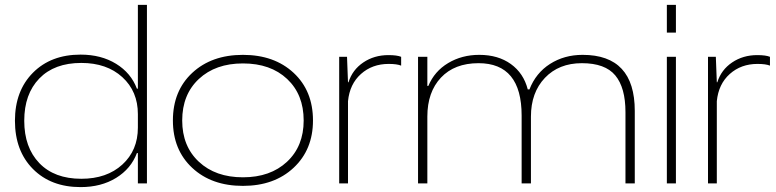

<svg xmlns="http://www.w3.org/2000/svg" viewBox="-20 -749 3167 784"><path d="M309 15Q188 15 114.5 -59Q41 -133 41 -256Q41 -378 114.5 -452Q188 -526 309 -526Q393 -526 454 -488.5Q515 -451 539 -387H543V-729H580V0H543V-124H539Q515 -60 454 -22.5Q393 15 309 15ZM312 -19Q416 -19 479.5 -77Q543 -135 543 -228V-283Q543 -376 479.5 -434Q416 -492 312 -492Q202 -492 140.5 -428.5Q79 -365 79 -256Q79 -147 140.5 -83Q202 -19 312 -19Z M686 -257Q686 -378 765 -451.5Q844 -525 972 -525Q1100 -525 1179 -451.5Q1258 -378 1258 -257Q1258 -138 1179 -64Q1100 10 972 10Q844 10 765 -63.5Q686 -137 686 -257ZM1220 -257Q1220 -363 1152.5 -426.5Q1085 -490 972 -490Q860 -490 792 -426.5Q724 -363 724 -257Q724 -152 792 -88.5Q860 -25 972 -25Q1084 -25 1152 -88.5Q1220 -152 1220 -257Z M1365 0V-517H1397L1401 -413H1403Q1419 -464 1463.5 -494Q1508 -524 1566 -524Q1601 -524 1618 -517V-481Q1601 -488 1567 -488Q1500 -488 1454 -447Q1408 -406 1401 -336V0Z M1687 0V-517H1725V-398H1729Q1754 -458 1810 -491.5Q1866 -525 1937 -525Q2014 -525 2066 -487.5Q2118 -450 2135 -384H2142Q2168 -451 2226 -488Q2284 -525 2359 -525Q2572 -525 2572 -296V0H2534V-291Q2534 -391 2492.5 -441Q2451 -491 2356 -491Q2262 -491 2205 -431Q2148 -371 2148 -273V0H2110V-277Q2110 -491 1934 -491Q1836 -491 1780.5 -432Q1725 -373 1725 -273V0Z M2703 -616V-729H2740V-616ZM2703 0V-517H2740V0Z M2871 0V-517H2903L2907 -413H2909Q2925 -464 2969.5 -494Q3014 -524 3072 -524Q3107 -524 3124 -517V-481Q3107 -488 3073 -488Q3006 -488 2960 -447Q2914 -406 2907 -336V0Z"/></svg>

Font: Mona Sans Expanded ExtraLight
Style: Regular
Weight: 200
Width: 7
Designer: Deni Anggara
Foundry: GitHub
Version: Version 1.001;gftools[0.9.33]